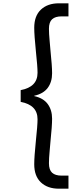

<svg xmlns="http://www.w3.org/2000/svg" viewBox="-20 -954 502 1161"><path d="M105 -409Q207 -428 207 -514Q207 -552 197 -644Q187 -742 187 -786Q187 -858 227.5 -896Q268 -934 336 -934H394V-855H353Q314 -855 295 -837.5Q276 -820 276 -780Q276 -751 280 -708.5Q284 -666 285 -651Q295 -555 295 -511Q295 -458 268.5 -422.5Q242 -387 187 -375V-373Q242 -361 268.5 -325Q295 -289 295 -236Q295 -192 285 -96Q284 -81 280 -38.5Q276 4 276 33Q276 73 295 90.5Q314 108 353 108H394V187H336Q268 187 227.5 149Q187 111 187 39Q187 -5 197 -103Q207 -195 207 -233Q207 -319 105 -338Z"/></svg>

Font: Fz Poppins
Style: Regular
Weight: 400
Designer: Ninad Kale (Devanagari), Jonny Pinhorn (Latin)
Foundry: Indian Type Foundry
Version: Vit hóa bi Vntype.Com & FontZin.Com